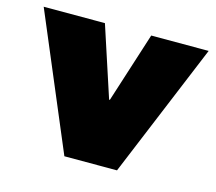

<svg xmlns="http://www.w3.org/2000/svg" viewBox="-82 -626 826 733"><g transform="rotate(15 331.0 -259.5)"><path d="M229 6 5 -525H247L338 -247H341L430 -525H657L437 6Z"/></g></svg>

Font: REM Black
Style: Regular
Weight: 900
Designer: Octavio Pardo
Foundry: Ashler Design
Version: Version 1.005;gftools[0.9.28]